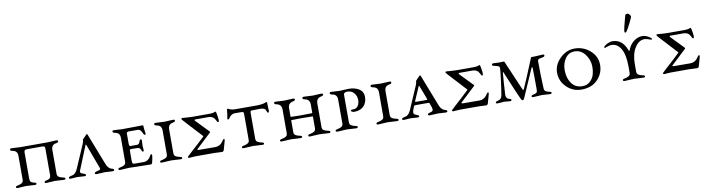

<svg xmlns="http://www.w3.org/2000/svg" viewBox="-29 -1451 8013 2176"><g transform="rotate(-10 3978.0 -363.0)"><path d="M231 -412Q210 -412 202.5 -405Q195 -398 195 -382V-79Q195 -53 205.5 -41.5Q216 -30 243 -25Q267 -21 267 -9Q267 3 247 3Q227 3 197.5 0Q168 -3 149 -3Q130 -3 100 0Q70 3 50 3Q30 3 30 -9Q30 -21 54 -25Q85 -31 102.5 -42.5Q120 -54 120 -79V-352Q120 -383 106.5 -400Q93 -417 62 -422Q38 -426 38 -441Q38 -453 58 -453Q78 -453 109 -450.5Q140 -448 158 -448H473Q490 -448 521 -450.5Q552 -453 572 -453Q592 -453 592 -441Q592 -426 568 -422Q537 -417 523.5 -400Q510 -383 510 -352V-79Q510 -54 527.5 -42.5Q545 -31 576 -25Q600 -21 600 -9Q600 3 580 3Q561 3 529.5 0Q498 -3 478 -3Q459 -3 429.5 0Q400 3 380 3Q360 3 360 -9Q360 -21 384 -25Q412 -31 423.5 -42Q435 -53 435 -79V-384Q435 -400 428.5 -406Q422 -412 399 -412Z M777 -65Q772 -54 778.5 -45.5Q785 -37 792.5 -34Q800 -31 814 -27Q837 -19 837 -9Q837 3 817 3Q797 3 775 0.5Q753 -2 736 -2Q719 -2 699.5 0.5Q680 3 660 3Q640 3 640 -9Q640 -20 663 -26Q685 -31 694 -34Q703 -37 718 -51.5Q733 -66 744 -92L860 -360Q866 -374 868.5 -386Q871 -398 871 -403.5Q871 -409 872 -410Q899 -437 911 -451Q922 -463 927 -463Q931 -463 934 -454L1069 -107Q1078 -84 1084.5 -71.5Q1091 -59 1105 -45Q1119 -31 1138 -27Q1161 -23 1161 -9Q1161 3 1141 3Q1121 3 1095.5 0.5Q1070 -2 1053 -2Q1036 -2 1007 0.5Q978 3 958 3Q938 3 938 -9Q938 -21 961 -27Q964 -28 969 -29Q992 -34 1000.5 -39.5Q1009 -45 1005 -58L901 -337Q898 -345 896 -347Q894 -349 892 -347Q890 -345 887 -337Z M1330 -448Q1379 -448 1461 -449.5Q1543 -451 1561 -451Q1573 -451 1573 -445Q1574 -415 1578.5 -385.5Q1583 -356 1583 -353Q1583 -350 1580.5 -345Q1578 -340 1575 -340Q1563 -340 1556 -358Q1544 -386 1532 -398Q1520 -410 1496 -410H1399Q1391 -410 1382.5 -405.5Q1374 -401 1374 -392V-268Q1374 -262 1377.5 -253Q1381 -244 1385 -244H1464Q1479 -244 1486.5 -252.5Q1494 -261 1501 -281Q1506 -298 1516 -298Q1522 -298 1525.5 -293Q1529 -288 1528 -283Q1525 -235 1525 -228Q1525 -218 1527 -199Q1529 -180 1529 -173Q1530 -168 1526.5 -162Q1523 -156 1519 -156Q1515 -156 1511.5 -159.5Q1508 -163 1506.5 -166.5Q1505 -170 1503 -174.5Q1501 -179 1501 -180Q1495 -202 1469 -207Q1449 -209 1399 -209Q1387 -209 1383.5 -208.5Q1380 -208 1377 -204Q1374 -200 1374 -191V-80Q1374 -53 1379.5 -46Q1385 -39 1407 -39H1507Q1536 -39 1557.5 -56Q1579 -73 1590 -97Q1597 -112 1604 -112Q1614 -112 1614 -96Q1610 -56 1597 -10Q1596 -6 1590.5 -2Q1585 2 1580 2Q1527 2 1442.5 -0.5Q1358 -3 1327 -3Q1312 -3 1281 0Q1250 3 1229 3Q1209 3 1209 -9Q1209 -21 1233 -25Q1264 -31 1281.5 -42.5Q1299 -54 1299 -79V-352Q1299 -383 1285.5 -400Q1272 -417 1241 -422Q1217 -426 1217 -441Q1217 -453 1237 -453Q1257 -453 1285 -450.5Q1313 -448 1330 -448Z M1709 3Q1689 3 1689 -9Q1689 -21 1713 -25Q1744 -31 1761.5 -42.5Q1779 -54 1779 -79V-352Q1779 -383 1765.5 -400Q1752 -417 1721 -422Q1697 -426 1697 -441Q1697 -453 1717 -453Q1737 -453 1768 -450.5Q1799 -448 1817 -448Q1834 -448 1865 -450.5Q1896 -453 1916 -453Q1936 -453 1936 -441Q1936 -426 1912 -422Q1881 -417 1867.5 -400Q1854 -383 1854 -352V-79Q1854 -54 1871.5 -42.5Q1889 -31 1920 -25Q1944 -21 1944 -9Q1944 3 1924 3Q1905 3 1871.5 0Q1838 -3 1817 -3Q1796 -3 1762 0Q1728 3 1709 3Z M2011 -443Q2011 -455 2021 -455Q2023 -455 2042 -453.5Q2061 -452 2089 -450Q2117 -448 2142 -448H2332Q2383 -448 2404 -462Q2411 -455 2413 -449Q2426 -386 2426 -361Q2426 -339 2417 -339Q2412 -339 2409.5 -340.5Q2407 -342 2406 -343.5Q2405 -345 2402.5 -350.5Q2400 -356 2398 -360Q2388 -377 2381 -386.5Q2374 -396 2357 -404.5Q2340 -413 2317 -413H2168Q2159 -413 2156.5 -408.5Q2154 -404 2161 -397L2303 -250Q2309 -242 2302 -237L2130 -76Q2123 -71 2139 -67L2148 -66L2331 -65Q2394 -65 2427 -121Q2439 -139 2447 -139Q2458 -139 2449 -108Q2429 -31 2422 -12Q2420 -7 2413.5 -2Q2407 3 2403 3Q2393 3 2358 1Q2323 -1 2314 -1H2095Q2082 -1 2056 1.5Q2030 4 2022 4Q2009 4 2009 -10Q2009 -12 2054 -52.5Q2099 -93 2152 -141.5Q2205 -190 2220 -206Q2224 -210 2220 -213Q2205 -230 2151.5 -287.5Q2098 -345 2054.5 -392.5Q2011 -440 2011 -443ZM2404 -462Z M2721 -79V-372Q2721 -395 2715.5 -399.5Q2710 -404 2685 -404H2613Q2598 -404 2580.5 -393Q2563 -382 2555 -369Q2545 -348 2531 -348Q2524 -348 2524 -356Q2524 -360 2526 -368.5Q2528 -377 2531.5 -399Q2535 -421 2538 -454Q2539 -469 2551 -469Q2552 -469 2560.5 -463.5Q2569 -458 2589 -453Q2609 -448 2636 -448H2879Q2918 -448 2944 -453Q2970 -458 2980 -463Q2990 -468 2991 -468Q3000 -468 3000 -457Q3000 -428 3002 -399.5Q3004 -371 3004 -364Q3004 -359 3000.5 -351.5Q2997 -344 2992 -345Q2983 -346 2976 -368Q2968 -404 2911 -404Q2831 -404 2807 -402Q2796 -401 2796 -372V-79Q2796 -54 2813.5 -42.5Q2831 -31 2862 -25Q2886 -21 2886 -9Q2886 3 2866 3Q2847 3 2813.5 0Q2780 -3 2759 -3Q2738 -3 2704 0Q2670 3 2651 3Q2631 3 2631 -9Q2631 -21 2655 -25Q2686 -31 2703.5 -42.5Q2721 -54 2721 -79Z M3484 -352Q3484 -412 3426 -422Q3402 -426 3402 -441Q3402 -453 3422 -453Q3442 -453 3473 -450.5Q3504 -448 3522 -448Q3539 -448 3570 -450.5Q3601 -453 3621 -453Q3641 -453 3641 -441Q3641 -426 3617 -422Q3559 -412 3559 -352V-79Q3559 -54 3576.5 -42.5Q3594 -31 3625 -25Q3649 -21 3649 -9Q3649 3 3629 3Q3610 3 3576.5 0Q3543 -3 3522 -3Q3501 -3 3467 0Q3433 3 3414 3Q3394 3 3394 -9Q3394 -21 3418 -25Q3449 -31 3466.5 -42.5Q3484 -54 3484 -79V-211Q3484 -216 3480 -216Q3374 -218 3353 -218Q3327 -218 3237 -216Q3234 -216 3234 -209V-79Q3234 -54 3251.5 -42.5Q3269 -31 3300 -25Q3324 -21 3324 -9Q3324 3 3304 3Q3285 3 3251.5 0Q3218 -3 3197 -3Q3176 -3 3142 0Q3108 3 3089 3Q3069 3 3069 -9Q3069 -21 3093 -25Q3124 -31 3141.5 -42.5Q3159 -54 3159 -79V-352Q3159 -412 3101 -422Q3077 -426 3077 -441Q3077 -453 3097 -453Q3117 -453 3148 -450.5Q3179 -448 3197 -448Q3214 -448 3245 -450.5Q3276 -453 3296 -453Q3316 -453 3316 -441Q3316 -426 3292 -422Q3234 -412 3234 -352V-259Q3234 -253 3244 -253Q3346 -251 3356 -251Q3391 -251 3479 -253Q3484 -253 3484 -261Z M3874 -79Q3874 -54 3891.5 -42.5Q3909 -31 3940 -25Q3964 -21 3964 -9Q3964 3 3944 3Q3925 3 3891.5 0Q3858 -3 3837 -3Q3816 -3 3782 0Q3748 3 3729 3Q3709 3 3709 -9Q3709 -21 3733 -25Q3764 -31 3781.5 -42.5Q3799 -54 3799 -79V-352Q3799 -383 3785.5 -400Q3772 -417 3741 -422Q3717 -426 3717 -441Q3717 -453 3737 -453Q3757 -453 3785 -450.5Q3813 -448 3830 -448Q3842 -448 3877.5 -450.5Q3913 -453 3935 -453Q4007 -453 4055.5 -423Q4104 -393 4104 -331Q4104 -264 4064 -224.5Q4024 -185 3956 -185Q3944 -185 3931.5 -190.5Q3919 -196 3919 -203Q3919 -215 3951 -215Q3985 -215 4003.5 -243Q4022 -271 4022 -310Q4022 -358 3992.5 -391Q3963 -424 3918 -424Q3874 -424 3874 -395Z M4199 3Q4179 3 4179 -9Q4179 -21 4203 -25Q4234 -31 4251.5 -42.5Q4269 -54 4269 -79V-352Q4269 -383 4255.5 -400Q4242 -417 4211 -422Q4187 -426 4187 -441Q4187 -453 4207 -453Q4227 -453 4258 -450.5Q4289 -448 4307 -448Q4324 -448 4355 -450.5Q4386 -453 4406 -453Q4426 -453 4426 -441Q4426 -426 4402 -422Q4371 -417 4357.5 -400Q4344 -383 4344 -352V-79Q4344 -54 4361.5 -42.5Q4379 -31 4410 -25Q4434 -21 4434 -9Q4434 3 4414 3Q4395 3 4361.5 0Q4328 -3 4307 -3Q4286 -3 4252 0Q4218 3 4199 3Z M4721 -337Q4693 -269 4655 -185Q4652 -179 4655 -177Q4658 -175 4668 -175H4784Q4788 -175 4790 -175Q4792 -175 4793 -176Q4794 -177 4793.5 -179Q4793 -181 4792 -185Q4788 -201 4762.5 -265.5Q4737 -330 4735 -337Q4732 -345 4730 -347Q4728 -349 4726 -347Q4724 -345 4721 -337ZM4972 -27Q4995 -23 4995 -9Q4995 3 4975 3Q4955 3 4929.5 0.5Q4904 -2 4887 -2Q4870 -2 4841 0.5Q4812 3 4792 3Q4772 3 4772 -9Q4772 -21 4795 -27Q4812 -31 4818 -33.5Q4824 -36 4829 -41.5Q4834 -47 4834 -58Q4834 -75 4812 -132Q4810 -139 4793 -139H4647Q4636 -139 4631 -127Q4611 -76 4611 -65Q4611 -47 4620 -40Q4629 -33 4648 -27Q4671 -19 4671 -9Q4671 3 4651 3Q4631 3 4609 0.5Q4587 -2 4570 -2Q4553 -2 4533.5 0.5Q4514 3 4494 3Q4474 3 4474 -9Q4474 -20 4497 -26Q4519 -31 4528 -34Q4537 -37 4552 -51.5Q4567 -66 4578 -92L4694 -360Q4700 -374 4702.5 -386Q4705 -398 4705 -403.5Q4705 -409 4706 -410Q4733 -437 4745 -451Q4756 -463 4761 -463Q4765 -463 4768 -454L4903 -107Q4911 -85 4918 -72Q4925 -59 4939 -45Q4953 -31 4972 -27Z M5050 -443Q5050 -455 5060 -455Q5062 -455 5081 -453.5Q5100 -452 5128 -450Q5156 -448 5181 -448H5371Q5422 -448 5443 -462Q5450 -455 5452 -449Q5465 -386 5465 -361Q5465 -339 5456 -339Q5451 -339 5448.5 -340.5Q5446 -342 5445 -343.5Q5444 -345 5441.5 -350.5Q5439 -356 5437 -360Q5427 -377 5420 -386.5Q5413 -396 5396 -404.5Q5379 -413 5356 -413H5207Q5198 -413 5195.5 -408.5Q5193 -404 5200 -397L5342 -250Q5348 -242 5341 -237L5169 -76Q5162 -71 5178 -67L5187 -66L5370 -65Q5433 -65 5466 -121Q5478 -139 5486 -139Q5497 -139 5488 -108Q5468 -31 5461 -12Q5459 -7 5452.5 -2Q5446 3 5442 3Q5432 3 5397 1Q5362 -1 5353 -1H5134Q5121 -1 5095 1.5Q5069 4 5061 4Q5048 4 5048 -10Q5048 -12 5093 -52.5Q5138 -93 5191 -141.5Q5244 -190 5259 -206Q5263 -210 5259 -213Q5244 -230 5190.5 -287.5Q5137 -345 5093.5 -392.5Q5050 -440 5050 -443ZM5443 -462Z M6106 -388Q6106 -225 6114 -73Q6115 -51 6128.5 -41Q6142 -31 6171 -25Q6195 -21 6195 -9Q6195 3 6175 3Q6155 3 6128.5 0Q6102 -3 6084 -3Q6064 -3 6034 0Q6004 3 5984 3Q5964 3 5964 -9Q5964 -21 5988 -25Q6015 -30 6025 -39.5Q6035 -49 6035 -70Q6035 -229 6032 -323Q6032 -331 6029.5 -333Q6027 -335 6024 -332.5Q6021 -330 6018 -323L5876 1Q5869 17 5859 17Q5847 17 5839 -1Q5812 -58 5766.5 -167.5Q5721 -277 5699 -328Q5692 -345 5690 -328Q5681 -224 5673 -79Q5673 -32 5709 -25Q5733 -21 5733 -9Q5733 3 5713 3Q5692 3 5674.5 0Q5657 -3 5646 -3Q5633 -3 5613.5 0Q5594 3 5573 3Q5553 3 5553 -9Q5553 -21 5577 -25Q5621 -34 5629 -79Q5641 -148 5654.5 -256Q5668 -364 5668 -387Q5668 -402 5654.5 -409Q5641 -416 5608 -422Q5584 -426 5584 -441Q5584 -453 5604 -453Q5624 -453 5639.5 -451.5Q5655 -450 5673 -450Q5690 -450 5700.5 -451Q5711 -452 5716 -452Q5727 -452 5728 -450L5876 -106Q5884 -88 5892 -104Q5953 -243 6012 -389Q6035 -447 6037 -447L6075 -448Q6094 -448 6126 -450.5Q6158 -453 6168 -453Q6188 -453 6188 -441Q6188 -426 6164 -422Q6137 -417 6129 -415.5Q6121 -414 6113.5 -407.5Q6106 -401 6106 -388Z M6295 -222Q6295 -313 6368.5 -385.5Q6442 -458 6537 -458Q6638 -458 6714.5 -391Q6791 -324 6791 -226Q6791 -128 6722.5 -57Q6654 14 6537 14Q6437 14 6366 -55.5Q6295 -125 6295 -222ZM6531 -426Q6464 -426 6424.5 -369.5Q6385 -313 6385 -237Q6385 -144 6429 -83Q6473 -22 6553 -22Q6607 -22 6642 -55.5Q6677 -89 6689 -130.5Q6701 -172 6701 -217Q6701 -298 6653 -362Q6605 -426 6531 -426Z M7160 -558Q7147 -536 7136 -536Q7127 -536 7127 -549Q7127 -577 7168 -725Q7173 -743 7193 -743Q7207 -743 7219 -729Q7231 -715 7231 -702Q7231 -695 7204.5 -641.5Q7178 -588 7160 -558ZM7105 -79V-144Q7105 -288 7064 -356.5Q7023 -425 6956 -425Q6936 -425 6909 -415Q6882 -405 6879 -405Q6871 -405 6871 -414Q6871 -418 6884.5 -430Q6898 -442 6923.5 -453.5Q6949 -465 6974 -465Q7089 -465 7138 -330Q7140 -324 7144 -325Q7148 -326 7149 -330Q7172 -393 7219 -428.5Q7266 -464 7318 -464Q7343 -464 7368.5 -452.5Q7394 -441 7407.5 -429.5Q7421 -418 7421 -414Q7421 -405 7413 -405Q7410 -405 7382.5 -415Q7355 -425 7335 -425Q7271 -425 7225.5 -353.5Q7180 -282 7180 -168V-79Q7180 -54 7197.5 -42.5Q7215 -31 7246 -25Q7270 -21 7270 -9Q7270 3 7250 3Q7231 3 7197.5 0Q7164 -3 7143 -3Q7122 -3 7088 0Q7054 3 7035 3Q7015 3 7015 -9Q7015 -21 7039 -25Q7070 -31 7087.5 -42.5Q7105 -54 7105 -79Z M7478 -443Q7478 -455 7488 -455Q7490 -455 7509 -453.5Q7528 -452 7556 -450Q7584 -448 7609 -448H7799Q7850 -448 7871 -462Q7878 -455 7880 -449Q7893 -386 7893 -361Q7893 -339 7884 -339Q7879 -339 7876.5 -340.5Q7874 -342 7873 -343.5Q7872 -345 7869.5 -350.5Q7867 -356 7865 -360Q7855 -377 7848 -386.5Q7841 -396 7824 -404.5Q7807 -413 7784 -413H7635Q7626 -413 7623.5 -408.5Q7621 -404 7628 -397L7770 -250Q7776 -242 7769 -237L7597 -76Q7590 -71 7606 -67L7615 -66L7798 -65Q7861 -65 7894 -121Q7906 -139 7914 -139Q7925 -139 7916 -108Q7896 -31 7889 -12Q7887 -7 7880.5 -2Q7874 3 7870 3Q7860 3 7825 1Q7790 -1 7781 -1H7562Q7549 -1 7523 1.5Q7497 4 7489 4Q7476 4 7476 -10Q7476 -12 7521 -52.5Q7566 -93 7619 -141.5Q7672 -190 7687 -206Q7691 -210 7687 -213Q7672 -230 7618.5 -287.5Q7565 -345 7521.5 -392.5Q7478 -440 7478 -443ZM7871 -462Z"/></g></svg>

Font: EB Garamond SC 12
Style: Regular
Weight: 400
Version: Version 0.016 ; ttfautohint (v0.97) -l 8 -r 50 -G 200 -x 0 -